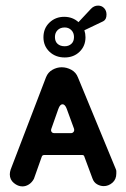

<svg xmlns="http://www.w3.org/2000/svg" viewBox="-20 -655 450 685"><path d="M60 10Q44 10 29.5 -2Q15 -14 15 -33Q15 -41 18 -50L144 -379Q151 -397 167 -406Q183 -415 200 -415Q218 -415 234.5 -406Q251 -397 258 -379L393 -52Q395 -48 395 -44Q395 -40 395 -36Q395 -15 381 -3Q367 9 350 9Q338 9 326.5 2.5Q315 -4 310 -18L281 -96Q280 -102 273 -102H138Q131 -102 129 -96L101 -17Q94 -4 83 3Q72 10 60 10ZM211 -450Q178 -450 156.5 -470.5Q135 -491 135 -522Q135 -554 156.5 -574.5Q178 -595 209 -595Q239 -595 260 -576L304 -623Q315 -635 330 -635Q343 -635 351.5 -626Q360 -617 360 -603Q360 -585 348 -579L281 -547Q285 -535 285 -522Q285 -491 264 -470.5Q243 -450 211 -450ZM174 -180H233Q239 -180 242.5 -184.5Q246 -189 244 -196L218 -267Q212 -283 203 -283Q194 -283 188 -266L163 -195Q161 -189 164 -184.5Q167 -180 174 -180ZM211 -490Q225 -490 234.5 -498.5Q244 -507 244 -523Q244 -538 234.5 -547.5Q225 -557 211 -557Q195 -557 185.5 -547.5Q176 -538 176 -523Q176 -507 185.5 -498.5Q195 -490 211 -490Z"/></svg>

Font: Dongle
Style: Bold
Weight: 700
Designer: Yanghee Ryu
Foundry: Yanghee Ryu
Version: Version 2.000